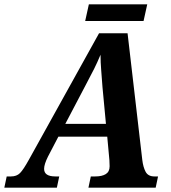

<svg xmlns="http://www.w3.org/2000/svg" viewBox="-65 -868 789 888"><path d="M-45 0 -34 -52H-14Q12 -52 27.5 -67.5Q43 -83 69 -130L393 -714H525L593 -129Q597 -95 608.5 -73.5Q620 -52 649 -52H666L655 0H344L355 -52H376Q407 -52 424.5 -63Q442 -74 442 -99Q442 -106 441.5 -113Q441 -120 441 -127L431 -236H205L157 -144Q139 -108 139 -87Q139 -52 191 -52H209L198 0ZM331 -474 237 -295H425L409 -465Q406 -509 403 -544Q400 -579 400 -615Q385 -579 370.5 -550Q356 -521 331 -474ZM329 -771 346 -848H616L599 -771Z"/></svg>

Font: Noto Serif SemiCondensed
Style: Bold Italic
Weight: 700
Width: 4
Italic angle: -12°
Designer: Monotype Design Team
Foundry: Monotype Imaging Inc.
Version: Version 2.014